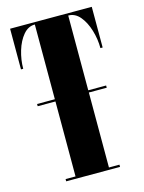

<svg xmlns="http://www.w3.org/2000/svg" viewBox="-108 -765 621 830"><g transform="rotate(-15 202.5 -350.0)"><path d="M83.5 0V-10H128V-345.5H48.5V-355.5H128V-690H127.5Q98 -690 76 -664Q54 -638 42 -598.2Q30 -558.5 30 -518H20V-700H385.5V-518H375.5Q375.5 -558.5 363.5 -598.2Q351.5 -638 329.8 -664Q308 -690 278 -690H277.5V-355.5H357.5V-345.5H277.5V-10H324.5V0Z"/></g></svg>

Font: Imbue 100pt Black
Style: Regular
Weight: 900
Designer: Tyler Finck
Foundry: Etcetera Type Company
Version: Version 1.102; ttfautohint (v1.8.3)